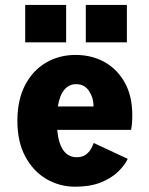

<svg xmlns="http://www.w3.org/2000/svg" viewBox="-20 -730 590 762"><path d="M278.5 11Q216.5 11 164.2 -19.5Q112 -50 80.5 -108.5Q49 -167 49 -250.5Q49 -333 79.2 -391.5Q109.5 -450 162 -481Q214.5 -512 280 -512Q344 -512 394.8 -483.8Q445.5 -455.5 475.2 -402.2Q505 -349 505 -273Q505 -252 503.5 -237.5Q502 -223 500 -214.5H207Q217.5 -106 284.5 -106Q306 -106 319.8 -115.8Q333.5 -125.5 341 -139Q348.5 -152.5 352 -162.5L487 -99.5Q474 -72.5 447 -47Q420 -21.5 378.2 -5.2Q336.5 11 278.5 11ZM282 -396Q254.5 -396 235.8 -374.5Q217 -353 209.5 -307.5H351V-312Q351 -342 333.2 -369Q315.5 -396 282 -396ZM80 -710.5H242.5V-562H80ZM320.5 -710.5H483.5V-562H320.5Z"/></svg>

Font: Trispace SemiCondensed
Style: Bold
Weight: 700
Width: 4
Designer: Tyler Finck
Foundry: Etcetera Type Company
Version: Version 1.210; ttfautohint (v1.8.3)